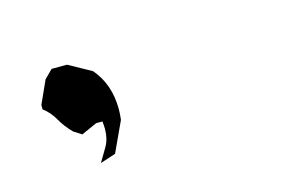

<svg xmlns="http://www.w3.org/2000/svg" viewBox="-42 -207 587 375"><g transform="rotate(-15 251.5 -19.5)"><path d="M136.7 4.4H148.4Q149.4 14.2 149.4 19.5Q149.4 39.6 141.1 54Q132.8 68.4 124.5 82L155.8 71.8L184.1 10.7Q185.5 -0.5 185.5 -10.7Q185.5 -61 156.2 -95.2L110.4 -120.6H79.1L62.5 -104L41.5 -57.6V-48.8Q55.7 -38.1 64.7 -22Q73.7 -5.9 87.9 8.3L104 18.6L135.7 4.4Z"/></g></svg>

Font: Bakudai
Style: Light
Weight: 300
Version: Version 1.48